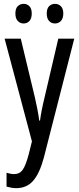

<svg xmlns="http://www.w3.org/2000/svg" viewBox="-20 -738 410 998"><path d="M4 -537H88L161 -233Q167 -205 173.5 -174Q180 -143 184 -111H188Q195 -164 212 -233L283 -537H366L208 81Q186 163 152.5 201.5Q119 240 64 240Q52 240 40 238Q28 236 14 232V160Q24 163 34 165Q44 167 53 167Q82 167 98 144.5Q114 122 129 65L146 -3ZM60 -668Q60 -694 72.5 -706Q85 -718 103 -718Q121 -718 133 -705.5Q145 -693 145 -668Q145 -642 133 -629Q121 -616 103 -616Q85 -616 72.5 -629Q60 -642 60 -668ZM223 -668Q223 -694 235.5 -706Q248 -718 266 -718Q284 -718 296.5 -705.5Q309 -693 309 -668Q309 -642 296.5 -629Q284 -616 266 -616Q247 -616 235 -629Q223 -642 223 -668Z"/></svg>

Font: Noto Sans Malayalam ExtraCondensed
Style: Regular
Weight: 400
Width: 2
Designer: Jelle Bosma - Monotype Design Team
Foundry: Monotype Imaging Inc.
Version: Version 2.104; ttfautohint (v1.8.4.7-5d5b)